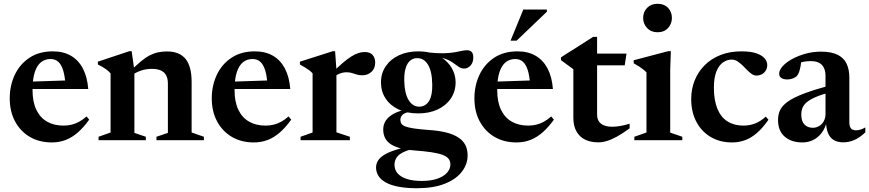

<svg xmlns="http://www.w3.org/2000/svg" viewBox="-20 -741 4594 1015"><path d="M259 -469.5Q315.5 -469.5 355.5 -446Q395.5 -422.5 418.5 -378.2Q441.5 -334 446.5 -270.5H126.5L127 -309L384.5 -317.5L326 -293.5Q323 -339.5 313.8 -369.5Q304.5 -399.5 288.2 -414.2Q272 -429 247 -429Q218.5 -429 197.2 -412.5Q176 -396 164 -360Q152 -324 152 -265Q152 -202.5 172 -160.8Q192 -119 228.8 -98Q265.5 -77 316 -77Q338.5 -77 359 -82Q379.5 -87 399 -97.8Q418.5 -108.5 437.5 -125.5L451.5 -108.5Q422.5 -68 392 -41.2Q361.5 -14.5 327.5 -1.2Q293.5 12 254 12Q188 12 138 -17.2Q88 -46.5 59.8 -99Q31.5 -151.5 31.5 -221Q31.5 -288.5 58 -345Q84.5 -401.5 135.5 -435.5Q186.5 -469.5 259 -469.5Z M690.5 -368V-38.5L751 -18V0H501V-18L564.5 -40.5V-353Q555 -364.5 539.8 -375.5Q524.5 -386.5 497.5 -400V-415L664 -470.5H676ZM807 -18 867.5 -38.5V-300Q867.5 -325.5 858.2 -342.8Q849 -360 830.2 -368.5Q811.5 -377 783.5 -377Q751 -377 723 -367Q695 -357 677.5 -342.5L663 -358.5Q696 -392.5 722 -414.2Q748 -436 770.5 -447.8Q793 -459.5 815.2 -464.2Q837.5 -469 862.5 -469Q929 -469 961 -429.5Q993 -390 993 -308V-40.5L1058 -18V0H807Z M1327 -469.5Q1383.5 -469.5 1423.5 -446Q1463.5 -422.5 1486.5 -378.2Q1509.5 -334 1514.5 -270.5H1194.5L1195 -309L1452.5 -317.5L1394 -293.5Q1391 -339.5 1381.8 -369.5Q1372.5 -399.5 1356.2 -414.2Q1340 -429 1315 -429Q1286.5 -429 1265.2 -412.5Q1244 -396 1232 -360Q1220 -324 1220 -265Q1220 -202.5 1240 -160.8Q1260 -119 1296.8 -98Q1333.5 -77 1384 -77Q1406.5 -77 1427 -82Q1447.5 -87 1467 -97.8Q1486.5 -108.5 1505.5 -125.5L1519.5 -108.5Q1490.5 -68 1460 -41.2Q1429.5 -14.5 1395.5 -1.2Q1361.5 12 1322 12Q1256 12 1206 -17.2Q1156 -46.5 1127.8 -99Q1099.5 -151.5 1099.5 -221Q1099.5 -288.5 1126 -345Q1152.5 -401.5 1203.5 -435.5Q1254.5 -469.5 1327 -469.5Z M1908 -466Q1936.5 -466 1950 -450.2Q1963.5 -434.5 1963.5 -410.5Q1963.5 -379 1943.5 -361Q1923.5 -343 1896 -343Q1878.5 -343 1865.8 -347Q1853 -351 1840.5 -355Q1828 -359 1811.5 -359Q1799.5 -359 1787.2 -355.8Q1775 -352.5 1763.5 -346.2Q1752 -340 1741.5 -330.5L1733.5 -353.5Q1765.5 -386 1790.8 -407.5Q1816 -429 1836.5 -442Q1857 -455 1874.5 -460.5Q1892 -466 1908 -466ZM1758.5 -371.5V-41.5L1829.5 -18V0H1569V-18L1632.5 -40.5V-353Q1625.5 -361.5 1616.2 -368.5Q1607 -375.5 1594.5 -383.2Q1582 -391 1565.5 -400V-415L1740 -470.5H1751.5Z M2184.5 254Q2128.5 254 2087.5 246.2Q2046.5 238.5 2020 223.8Q1993.5 209 1980.8 189Q1968 169 1968 144.5Q1968 125.5 1977.8 109Q1987.5 92.5 2010 78.2Q2032.5 64 2070.5 51.8Q2108.5 39.5 2165.5 29H2205L2205.5 39Q2149.5 47 2119.2 60.2Q2089 73.5 2077.2 91Q2065.5 108.5 2065.5 130Q2065.5 156.5 2082 175.5Q2098.5 194.5 2130.5 205Q2162.5 215.5 2210 215.5Q2258 215.5 2291.8 203.8Q2325.5 192 2343.2 172Q2361 152 2361 128.5Q2361 110.5 2351.2 98.2Q2341.5 86 2319.8 77.8Q2298 69.5 2262 64Q2226 58.5 2173 54.5Q2122.5 50.5 2089.8 40.8Q2057 31 2038.5 16Q2020 1 2012.8 -17.8Q2005.5 -36.5 2006 -58.5Q2006.5 -99 2041.2 -126.5Q2076 -154 2140.5 -164.5L2153.5 -150Q2123 -147 2109.8 -135.8Q2096.5 -124.5 2096.5 -107.5Q2096.5 -96 2102 -87.2Q2107.5 -78.5 2123 -72.5Q2138.5 -66.5 2168 -62Q2197.5 -57.5 2245.5 -54Q2298.5 -50.5 2337.2 -41Q2376 -31.5 2401.5 -15.2Q2427 1 2439.5 24.5Q2452 48 2452 80.5Q2452 127.5 2421.5 167Q2391 206.5 2331.5 230.2Q2272 254 2184.5 254ZM2191 -141.5Q2132 -141.5 2087.5 -162.2Q2043 -183 2018.5 -220.2Q1994 -257.5 1994 -305Q1994 -354 2019.5 -391.2Q2045 -428.5 2089.5 -449Q2134 -469.5 2191 -469.5Q2237.5 -469.5 2274 -456.5Q2310.5 -443.5 2336 -420.5Q2361.5 -397.5 2375 -368Q2388.5 -338.5 2388.5 -306Q2388.5 -257 2363 -219.8Q2337.5 -182.5 2293 -162Q2248.5 -141.5 2191 -141.5ZM2197.5 -177Q2231 -178.5 2248.8 -208.2Q2266.5 -238 2265 -295Q2264 -364.5 2242.2 -399.5Q2220.5 -434.5 2184.5 -433.5Q2152 -433 2134 -403Q2116 -373 2117 -316Q2118.5 -247 2140.2 -211.8Q2162 -176.5 2197.5 -177ZM2257 -438 2241 -464Q2291 -458.5 2324.8 -459.5Q2358.5 -460.5 2381.2 -464.2Q2404 -468 2420 -471.8Q2436 -475.5 2450 -475.5Q2464.5 -475.5 2473.2 -466.5Q2482 -457.5 2482 -437.5Q2482 -410 2467.2 -394.2Q2452.5 -378.5 2433.5 -378.5Q2418 -378.5 2404 -388.5Q2390 -398.5 2371.8 -411.2Q2353.5 -424 2326.2 -432.5Q2299 -441 2257 -438Z M2715.5 -469.5Q2772 -469.5 2812 -446Q2852 -422.5 2875 -378.2Q2898 -334 2903 -270.5H2583L2583.5 -309L2841 -317.5L2782.5 -293.5Q2779.5 -339.5 2770.2 -369.5Q2761 -399.5 2744.8 -414.2Q2728.5 -429 2703.5 -429Q2675 -429 2653.8 -412.5Q2632.5 -396 2620.5 -360Q2608.5 -324 2608.5 -265Q2608.5 -202.5 2628.5 -160.8Q2648.5 -119 2685.2 -98Q2722 -77 2772.5 -77Q2795 -77 2815.5 -82Q2836 -87 2855.5 -97.8Q2875 -108.5 2894 -125.5L2908 -108.5Q2879 -68 2848.5 -41.2Q2818 -14.5 2784 -1.2Q2750 12 2710.5 12Q2644.5 12 2594.5 -17.2Q2544.5 -46.5 2516.2 -99Q2488 -151.5 2488 -221Q2488 -288.5 2514.5 -345Q2541 -401.5 2592 -435.5Q2643 -469.5 2715.5 -469.5ZM2679 -526 2746.5 -690.5H2871V-679L2711 -526Z M3136.5 -134.5Q3136.5 -103.5 3157 -87.2Q3177.5 -71 3215.5 -71Q3235 -71 3257.8 -74.8Q3280.5 -78.5 3308.5 -87V-62.5Q3270 -34.5 3240.8 -18.5Q3211.5 -2.5 3188 4.5Q3164.5 11.5 3142.5 11.5Q3103.5 11.5 3074 -2.5Q3044.5 -16.5 3027.8 -45.5Q3011 -74.5 3011 -119V-375L2945.5 -423V-437.5Q2956 -445 2971.2 -454.5Q2986.5 -464 3004.2 -475.2Q3022 -486.5 3041 -498.5Q3060 -510.5 3079 -522.8Q3098 -535 3115.5 -546H3136.5V-444ZM3087 -395.5V-457.5H3292L3282.5 -395.5Z M3456 -570.5Q3422 -570.5 3401 -592.8Q3380 -615 3380 -646.5Q3380 -678 3401 -699.5Q3422 -721 3456 -721Q3491 -721 3511.5 -699.5Q3532 -678 3532 -646.5Q3532 -615 3511.5 -592.8Q3491 -570.5 3456 -570.5ZM3526.5 -470.5 3523 -372.5V-40L3587 -18V0H3333.5V-18L3397.5 -40.5V-358.5Q3391 -365.5 3380.8 -373.5Q3370.5 -381.5 3357.8 -390Q3345 -398.5 3330 -406.5V-422.5L3512.5 -470.5Z M3898.5 -469.5Q3948.5 -469.5 3978.8 -459Q4009 -448.5 4022.5 -432Q4036 -415.5 4036 -397.5Q4036 -380.5 4028.2 -368Q4020.5 -355.5 4007.5 -348.5Q3994.5 -341.5 3978 -341.5Q3966 -341.5 3953.8 -350Q3941.5 -358.5 3929.2 -371.2Q3917 -384 3904 -396.5Q3891 -409 3877.2 -417.5Q3863.5 -426 3848.5 -426Q3823.5 -426 3802 -411Q3780.5 -396 3767.2 -363.2Q3754 -330.5 3754 -277.5Q3754 -210 3772.8 -165.2Q3791.5 -120.5 3826.5 -98.8Q3861.5 -77 3909.5 -77Q3943 -77 3971.8 -88.2Q4000.5 -99.5 4028.5 -124.5L4042.5 -108Q4012.5 -65 3982 -38.5Q3951.5 -12 3919 0Q3886.5 12 3849.5 12Q3785.5 12 3736.8 -17Q3688 -46 3661 -97.8Q3634 -149.5 3634 -217.5Q3634 -270.5 3652.5 -316.2Q3671 -362 3705.5 -396.5Q3740 -431 3789 -450.2Q3838 -469.5 3898.5 -469.5Z M4369 -290 4372.5 -254.5Q4323.5 -241.5 4292.8 -228.2Q4262 -215 4245.2 -200.8Q4228.5 -186.5 4222.2 -170.5Q4216 -154.5 4216 -135Q4216 -99.5 4233 -82.5Q4250 -65.5 4276.5 -65.5Q4295.5 -65.5 4311 -75Q4326.5 -84.5 4335.2 -101Q4344 -117.5 4344 -139V-341.5Q4344 -377 4325.2 -397.5Q4306.5 -418 4265.5 -418Q4248 -418 4229.8 -414.8Q4211.5 -411.5 4197.5 -405L4218.5 -434Q4215.5 -408.5 4212 -390.2Q4208.5 -372 4204.2 -360Q4200 -348 4194 -341Q4186.5 -332 4172.2 -326.5Q4158 -321 4142.5 -321Q4121.5 -321 4110.2 -329Q4099 -337 4099 -351Q4099 -371 4118.2 -391.8Q4137.5 -412.5 4169.2 -429.8Q4201 -447 4240 -457.5Q4279 -468 4319.5 -468Q4375.5 -468 4408.5 -451.2Q4441.5 -434.5 4455.8 -403.8Q4470 -373 4470 -331.5V-92Q4470 -78.5 4474 -69.5Q4478 -60.5 4485.8 -56.2Q4493.5 -52 4504.5 -52Q4516 -52 4528.8 -55.8Q4541.5 -59.5 4554.5 -67.5V-41.5Q4525.5 -13.5 4496.5 -1Q4467.5 11.5 4439 11.5Q4406.5 11.5 4386.5 -1.2Q4366.5 -14 4357 -38.2Q4347.5 -62.5 4346.5 -96.5L4351 -97.5Q4342 -62.5 4323.2 -38Q4304.5 -13.5 4278.5 -0.8Q4252.5 12 4221.5 12Q4164 12 4128.5 -18.5Q4093 -49 4093 -107Q4093 -136 4104.2 -159.5Q4115.5 -183 4145 -204Q4174.5 -225 4228.8 -245.8Q4283 -266.5 4369 -290Z"/></svg>

Font: Newsreader 36pt SemiBold
Style: Regular
Weight: 600
Designer: Hugues Gentile
Foundry: Production Type
Version: Version 1.003